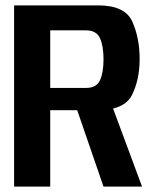

<svg xmlns="http://www.w3.org/2000/svg" viewBox="-20 -695 580 715"><path d="M32.5 0H167V-284.5H341.5Q443.5 -284.5 471.8 -341.8Q500 -399 500 -475.5Q500 -553 473 -614Q446 -675 345.5 -675H32.5ZM365.5 0H509L389 -323.5L257 -315ZM167 -367.5V-582H300Q339 -582 352.2 -553Q365.5 -524 365.5 -474Q365.5 -425.5 352.5 -396.5Q339.5 -367.5 300 -367.5Z"/></svg>

Font: Anybody SemiCondensed SemiBold
Style: Regular
Weight: 600
Width: 4
Version: Version 1.113;gftools[0.9.25]